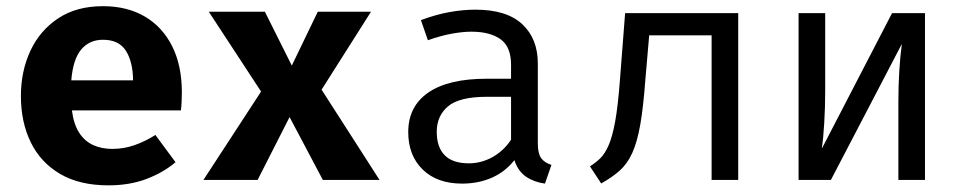

<svg xmlns="http://www.w3.org/2000/svg" viewBox="-20 -568 3040 606"><path d="M207 -219.5Q212.5 -176 229.8 -149.2Q247 -122.5 274 -110.2Q301 -98 334.5 -98Q371 -98 405 -110Q439 -122 470.5 -142L534 -56Q496.5 -24 443.2 -3.5Q390 17 322 17Q231 17 169.5 -19.2Q108 -55.5 77 -119Q46 -182.5 46 -265Q46 -343.5 76 -407.8Q106 -472 163.8 -510.2Q221.5 -548.5 305 -548.5Q381 -548.5 436.8 -516Q492.5 -483.5 523.2 -422.5Q554 -361.5 554 -276Q554 -262.5 553.2 -247Q552.5 -231.5 551 -219.5ZM305 -442.5Q262.5 -442.5 236.5 -412Q210.5 -381.5 205 -314.5H400Q399.5 -372.5 377.5 -407.5Q355.5 -442.5 305 -442.5Z M793 0H622L804 -279L639 -531H816L901 -361L983 -531H1151L995 -285L1178 0H999L894 -198.5Z M1677.5 -115Q1677.5 -83.5 1688 -69Q1698.5 -54.5 1720.5 -47.5L1700 11.5Q1666 7 1640.5 -10.2Q1615 -27.5 1603.5 -62.5Q1575 -26 1532.5 -7.2Q1490 11.5 1438.5 11.5Q1359.5 11.5 1314 -33Q1268.5 -77.5 1268.5 -151Q1268.5 -232.5 1332 -276Q1395.5 -319.5 1515.5 -319.5H1593V-363.5Q1593 -420.5 1559.8 -444.2Q1526.5 -468 1467.5 -468Q1441.5 -468 1406.5 -461.8Q1371.5 -455.5 1330.5 -441L1308.5 -504.5Q1357 -522.5 1399.5 -530Q1442 -537.5 1480.5 -537.5Q1579 -537.5 1628.2 -491.8Q1677.5 -446 1677.5 -367.5ZM1460 -52.5Q1499 -52.5 1534.5 -72.2Q1570 -92 1593 -127V-262.5H1517Q1430 -262.5 1394.2 -232.5Q1358.5 -202.5 1358.5 -152Q1358.5 -103 1383.8 -77.8Q1409 -52.5 1460 -52.5Z M2310 -526.5V0H2226V-456.5H2029L2017 -317.5Q2010.5 -229.5 2000.8 -174.2Q1991 -119 1975.5 -85Q1960 -51 1936.2 -29.8Q1912.5 -8.5 1877.5 11L1842 -43Q1860.5 -54.5 1875 -68.8Q1889.5 -83 1901.2 -110Q1913 -137 1921.8 -185.5Q1930.5 -234 1936.5 -313.5L1953 -526.5Z M2899.5 -526.5V0H2815.5V-246.5Q2815.5 -298 2818.5 -345.8Q2821.5 -393.5 2826.5 -429.5L2602.5 0H2500.5V-526.5H2584.5V-280.5Q2584.5 -229.5 2581.5 -179.8Q2578.5 -130 2574 -99L2795.5 -526.5Z"/></svg>

Font: Fast_Mono
Style: Regular
Weight: 400
Monospace: yes
Designer: Carrois Corporate, Edenspiekermann AG, Nikita Prokopov
Foundry: Carrois Corporate, Edenspiekermann AG, Nikita Prokopov
Version: Version 5.002